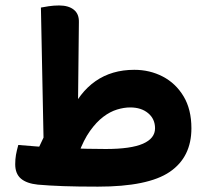

<svg xmlns="http://www.w3.org/2000/svg" viewBox="-20 -697 782 717"><path d="M375.4 -140.6Q468.9 -140.6 514 -160.4Q559 -180.2 559 -217.9Q559 -252.7 533.4 -274.2Q507.7 -295.8 466.1 -295.8Q442.9 -295.8 417 -287.9Q391 -280 365.3 -260.5Q339.5 -240.9 316 -207.8Q292.4 -174.8 273.6 -123.6L112.7 -120.1L155.9 -211.4L240.4 -269.8Q275.9 -351.6 336.7 -394Q397.5 -436.3 481.5 -436.3Q539.3 -436.3 587.7 -411.2Q636.2 -386 665.5 -337.3Q694.8 -288.6 694.8 -217.9Q694.8 -110.2 613.8 -55.1Q532.9 0 345.7 0Q269.8 0 216.5 -1.9Q163.2 -3.8 121.3 -7.5Q79.5 -11.8 58.1 -30Q36.8 -48.3 36.8 -83.7Q36.8 -102.3 39.6 -118.6Q42.5 -134.9 48.3 -155.6Q88.9 -151.9 121.8 -149.7Q154.6 -147.6 190.4 -147.1L240.4 -143.3Q271.6 -142.3 305.3 -141.4Q339 -140.6 375.4 -140.6ZM144.6 -78.8 132.8 -668.8Q142.4 -670.8 161.6 -673.7Q180.8 -676.6 200.6 -676.6Q235.9 -676.6 255.6 -660.8Q275.4 -645.1 274.6 -614.4L269.4 -129Z"/></svg>

Font: Baloo Bhaijaan 2
Style: Regular
Weight: 400
Designer: Sanskriti Dholi, Noopur Datye and Ek Type
Foundry: Ek Type
Version: Version 1.701